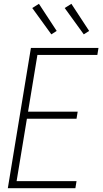

<svg xmlns="http://www.w3.org/2000/svg" viewBox="-20 -986 540 1006"><path d="M21 0 142 -735H496L490 -698H176L127 -401H387L381 -364H121L67 -37H381L375 0ZM419 -806 319 -944 354 -966 447 -824ZM249 -806 149 -944 184 -966 277 -824Z"/></svg>

Font: Iosevka Term Curly Extralight
Style: Italic
Weight: 200
Italic angle: -9°
Designer: Belleve Invis
Foundry: Belleve Invis
Version: Version 32.3.0